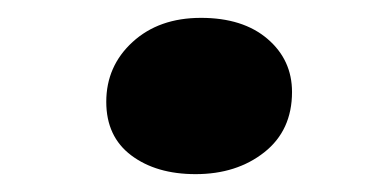

<svg xmlns="http://www.w3.org/2000/svg" viewBox="-20 -413 427 215"><path d="M99 -299Q99 -339 128.5 -366Q158 -393 205 -393Q252 -393 279.5 -369.5Q307 -346 307 -310Q307 -267 276 -242.5Q245 -218 199 -218Q155 -218 127 -239Q99 -260 99 -299Z"/></svg>

Font: Literata 7pt
Style: Bold Italic
Weight: 700
Italic angle: -2°
Designer: Latin by Veronika Burian and Jose Scaglione. Greek by Irene Vlachou. Cyrillic by Vera Evstafieva
Foundry: TypeTogether
Version: Version 3.002